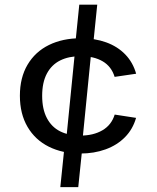

<svg xmlns="http://www.w3.org/2000/svg" viewBox="-20 -730 660 806"><path d="M327.7 -130 308.5 55.7H233.2L252.3 -130ZM317.2 -85.5Q242.3 -85.5 184.9 -114.2Q127.5 -142.8 95.5 -197.6Q63.5 -252.3 63.5 -328.2Q63.5 -404 95.6 -458.3Q127.7 -512.7 185.4 -541.1Q243.2 -569.5 319.2 -569.5Q378 -569.5 425.8 -552.2Q473.7 -534.8 505.9 -501.4Q538.2 -468 551.5 -420.5L461.2 -407.3Q447.8 -451 411 -472.6Q374.2 -494.2 318.7 -494.2Q268.7 -494.2 232.6 -476.2Q196.5 -458.2 176.8 -421.1Q157 -384 157 -327.8Q157 -271.8 176.8 -234.3Q196.5 -196.8 232.2 -178.8Q268 -160.8 317.2 -160.8Q371.8 -160.8 409.9 -183Q448 -205.2 461.5 -249L551.2 -235.2Q537.8 -187.8 504.7 -154.2Q471.5 -120.5 423.2 -103Q375 -85.5 317.2 -85.5ZM293.7 -522.5 312.8 -710.3H388.2L369 -522.5ZM255 -114 297.2 -538.5H365.7L323.5 -114Z"/></svg>

Font: Monaspace Krypton Var ExLight
Style: Regular
Weight: 200
Designer: Riley Cran and the Lettermatic Team
Version: Version 1.200 (Monaspace Krypton Var)